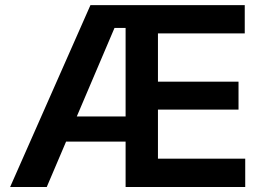

<svg xmlns="http://www.w3.org/2000/svg" viewBox="-20 -748 1053 768"><path d="M20.5 0 341.8 -727.5H959V-614.3H611.8V-421.4H934.1V-309.6H611.8V-113.3H960.9V0H482.4V-636.2H438L167 0ZM190.4 -181.6V-282.2H547.9V-181.6Z"/></svg>

Font: V-Inter
Style: SemiBold-600
Weight: 600
Designer: Rasmus Andersson
Foundry: rsms
Version: Version 4.000;git-4146feb